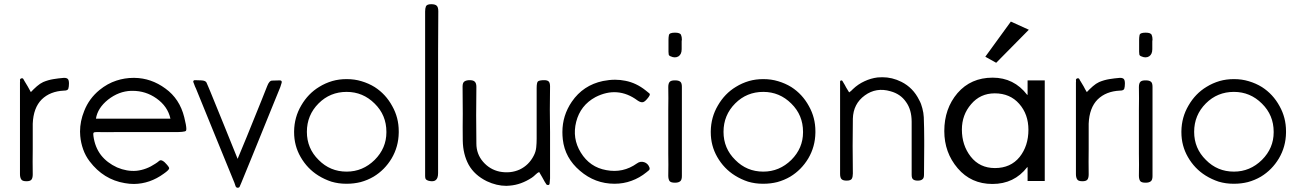

<svg xmlns="http://www.w3.org/2000/svg" viewBox="-20 -1170 6059 896"><path d="M301.8 -779.3Q301.8 -765.6 298.8 -755.9Q295.9 -747.1 278.3 -747.1Q213.9 -744.1 174.8 -706.1Q135.7 -667 132.8 -592.8Q132.8 -534.2 132.8 -474.6Q131.8 -416 132.8 -356.4Q132.8 -339.8 127 -332Q121.1 -324.2 103.5 -324.2Q84 -324.2 79.1 -333Q73.2 -341.8 73.2 -357.4Q73.2 -382.8 73.2 -408.2Q73.2 -484.4 73.2 -559.6Q73.2 -661.1 73.2 -762.7Q73.2 -763.7 73.2 -765.6Q73.2 -767.6 73.2 -769.5Q73.2 -774.4 73.2 -777.3Q73.2 -781.2 73.2 -785.2Q74.2 -791 73.2 -796.9Q73.2 -802.7 81.1 -804.7Q86.9 -805.7 89.8 -799.8Q91.8 -794.9 94.7 -791Q102.5 -779.3 109.4 -766.6Q116.2 -752.9 124 -740.2Q136.7 -753.9 152.3 -767.6Q167 -780.3 181.6 -787.1Q205.1 -796.9 229.5 -800.8Q252.9 -804.7 277.3 -806.6Q278.3 -806.6 280.3 -806.6Q293 -806.6 297.9 -799.8Q301.8 -793.9 301.8 -783.2Q301.8 -781.2 301.8 -779.3Z M786.1 -553.7Q746.1 -553.7 706.1 -553.7Q665 -553.7 625 -553.7Q576.2 -553.7 528.3 -553.7Q479.5 -552.7 431.6 -553.7Q419.9 -553.7 417 -550.8Q414.1 -546.9 416 -535.2Q422.9 -483.4 451.2 -446.3Q479.5 -410.2 526.4 -388.7Q572.3 -369.1 617.2 -373Q663.1 -377.9 705.1 -406.2Q714.8 -412.1 723.6 -419.9Q732.4 -426.8 748 -413.1Q769.5 -391.6 769.5 -384.8Q769.5 -377 744.1 -359.4Q679.7 -312.5 605.5 -311.5Q584 -311.5 562.5 -315.4Q462.9 -332 398.4 -417Q378.9 -442.4 368.2 -472.7Q357.4 -502.9 354.5 -535.2Q353.5 -544.9 353.5 -555.7Q353.5 -604.5 373 -652.3Q395.5 -710 444.3 -750Q481.4 -780.3 523.4 -793.9Q562.5 -806.6 602.5 -806.6Q605.5 -806.6 607.4 -806.6Q685.5 -805.7 752 -756.8Q818.4 -709 839.8 -623Q849.6 -584 849.6 -568.4Q849.6 -562.5 847.7 -559.6Q841.8 -552.7 786.1 -553.7ZM775.4 -616.2Q762.7 -673.8 710 -710.9Q660.2 -746.1 598.6 -746.1Q595.7 -746.1 591.8 -746.1Q534.2 -744.1 484.4 -705.1Q435.5 -666 427.7 -616.2Q514.6 -616.2 601.6 -616.2Q688.5 -616.2 775.4 -616.2Z M1088.9 -428.7Q1110.4 -481.4 1131.8 -532.2Q1152.3 -583 1172.9 -633.8Q1186.5 -667 1200.2 -701.2Q1213.9 -734.4 1226.6 -767.6Q1236.3 -793.9 1250 -793.9Q1263.7 -794.9 1285.2 -794.9Q1294.9 -794.9 1294.9 -787.1Q1294.9 -785.2 1293.9 -782.2Q1290 -769.5 1288.1 -763.7Q1266.6 -710.9 1245.1 -658.2Q1223.6 -606.4 1203.1 -554.7Q1178.7 -494.1 1154.3 -434.6Q1129.9 -376 1105.5 -315.4Q1102.5 -308.6 1099.6 -301.8Q1097.7 -293.9 1089.8 -293.9Q1089.8 -293.9 1089.8 -293.9Q1089.8 -293.9 1089.8 -293.9Q1089.8 -293.9 1089.8 -293.9Q1089.8 -293.9 1088.9 -293.9Q1088.9 -293.9 1088.9 -293.9Q1088.9 -293.9 1088.9 -293.9Q1088.9 -293.9 1088.9 -293.9Q1088.9 -293.9 1088.9 -293.9Q1082 -293.9 1079.1 -301.8Q1076.2 -309.6 1074.2 -316.4Q1029.3 -426.8 984.4 -536.1Q939.5 -646.5 894.5 -756.8Q890.6 -763.7 884.8 -780.3Q882.8 -785.2 881.8 -788.1Q881.8 -795.9 889.6 -795.9Q902.3 -795.9 919.9 -794.9Q938.5 -793.9 943.4 -785.2Q947.3 -776.4 953.1 -762.7Q959 -749 962.9 -739.3Q994.1 -663.1 1025.4 -585.9Q1056.6 -508.8 1088.9 -428.7Z M1594.7 -312.5Q1559.6 -312.5 1526.4 -322.3Q1494.1 -333 1465.8 -350.6Q1414.1 -382.8 1382.8 -437.5Q1352.5 -490.2 1352.5 -552.7Q1352.5 -554.7 1352.5 -557.6Q1353.5 -623 1385.7 -677.7Q1418 -733.4 1469.7 -764.6Q1498 -782.2 1531.2 -792Q1562.5 -800.8 1596.7 -800.8Q1597.7 -800.8 1598.6 -800.8Q1634.8 -800.8 1667 -791Q1700.2 -781.2 1728.5 -763.7Q1780.3 -730.5 1810.5 -674.8Q1840.8 -621.1 1840.8 -557.6Q1840.8 -554.7 1840.8 -550.8Q1839.8 -485.4 1807.6 -430.7Q1775.4 -377 1723.6 -345.7Q1695.3 -329.1 1663.1 -320.3Q1631.8 -312.5 1598.6 -312.5Q1596.7 -312.5 1594.7 -312.5ZM1412.1 -554.7Q1412.1 -477.5 1466.8 -423.8Q1520.5 -369.1 1597.7 -369.1Q1672.9 -369.1 1728.5 -423.8Q1783.2 -478.5 1783.2 -552.7Q1783.2 -553.7 1783.2 -554.7Q1783.2 -632.8 1728.5 -686.5Q1673.8 -741.2 1597.7 -741.2Q1520.5 -741.2 1466.8 -687.5Q1412.1 -632.8 1412.1 -554.7Z M2024.4 -735.4Q2024.4 -641.6 2024.4 -548.8Q2024.4 -455.1 2024.4 -362.3Q2024.4 -336.9 2012.7 -329.1Q2006.8 -324.2 1995.1 -324.2Q1987.3 -324.2 1977.5 -327.1Q1968.8 -330.1 1965.8 -335.9Q1963.9 -341.8 1963.9 -348.6Q1963.9 -364.3 1963.9 -378.9Q1963.9 -393.6 1963.9 -409.2Q1963.9 -454.1 1963.9 -498Q1963.9 -630.9 1963.9 -762.7Q1963.9 -939.5 1963.9 -1116.2Q1963.9 -1130.9 1967.8 -1140.6Q1972.7 -1150.4 1992.2 -1150.4Q2011.7 -1150.4 2018.6 -1142.6Q2025.4 -1135.7 2025.4 -1117.2Q2024.4 -1021.5 2024.4 -925.8Q2024.4 -830.1 2024.4 -735.4Z M2545.9 -326.2Q2545.9 -321.3 2544.9 -313.5Q2543.9 -306.6 2538.1 -306.6Q2531.2 -306.6 2528.3 -311.5Q2526.4 -316.4 2523.4 -319.3Q2516.6 -332 2509.8 -343.8Q2502.9 -355.5 2496.1 -367.2Q2488.3 -364.3 2479.5 -355.5Q2470.7 -346.7 2461.9 -340.8Q2411.1 -307.6 2358.4 -303.7Q2350.6 -302.7 2342.8 -302.7Q2297.9 -302.7 2252 -324.2Q2194.3 -352.5 2167 -401.4Q2140.6 -450.2 2139.6 -513.7Q2138.7 -576.2 2139.6 -639.6Q2139.6 -703.1 2138.7 -766.6Q2138.7 -784.2 2147.5 -790Q2156.2 -795.9 2171.9 -795.9Q2188.5 -795.9 2195.3 -789.1Q2203.1 -782.2 2203.1 -764.6Q2202.1 -698.2 2202.1 -631.8Q2202.1 -565.4 2203.1 -500Q2203.1 -451.2 2234.4 -415Q2265.6 -378.9 2311.5 -369.1Q2362.3 -359.4 2405.3 -378.9Q2448.2 -399.4 2470.7 -443.4Q2480.5 -461.9 2482.4 -482.4Q2484.4 -502 2484.4 -522.5Q2484.4 -582 2484.4 -640.6Q2484.4 -699.2 2484.4 -758.8Q2484.4 -784.2 2490.2 -790Q2497.1 -795.9 2520.5 -795.9Q2536.1 -795.9 2542 -788.1Q2546.9 -781.2 2546.9 -766.6Q2545.9 -712.9 2545.9 -658.2Q2546.9 -604.5 2546.9 -551.8Q2546.9 -497.1 2546.9 -443.4Q2546.9 -389.6 2546.9 -336.9Q2545.9 -333 2545.9 -326.2Z M2847.7 -312.5Q2756.8 -312.5 2686.5 -373Q2616.2 -432.6 2606.4 -519.5Q2604.5 -537.1 2604.5 -553.7Q2604.5 -630.9 2648.4 -695.3Q2701.2 -772.5 2793.9 -792Q2823.2 -797.9 2850.6 -797.9Q2875 -797.9 2898.4 -793Q2949.2 -783.2 2993.2 -748Q3001 -741.2 3008.8 -735.4Q3012.7 -733.4 3012.7 -728.5Q3011.7 -723.6 3005.9 -715.8Q2991.2 -696.3 2981.4 -693.4Q2970.7 -690.4 2955.1 -701.2Q2909.2 -735.4 2859.4 -739.3Q2810.5 -743.2 2758.8 -716.8Q2688.5 -678.7 2668.9 -601.6Q2649.4 -524.4 2690.4 -458Q2732.4 -389.6 2809.6 -376Q2887.7 -361.3 2952.1 -407.2Q2967.8 -418.9 2986.3 -413.1Q3003.9 -407.2 3010.7 -388.7Q3013.7 -379.9 3007.8 -375Q3002.9 -371.1 2997.1 -366.2Q2964.8 -339.8 2926.8 -326.2Q2889.6 -312.5 2847.7 -312.5Z M3098.6 -556.6Q3098.6 -608.4 3098.6 -660.2Q3099.6 -711.9 3098.6 -763.7Q3098.6 -782.2 3106.4 -789.1Q3113.3 -794.9 3127.9 -794.9Q3129.9 -794.9 3131.8 -794.9Q3147.5 -794.9 3155.3 -788.1Q3162.1 -782.2 3162.1 -764.6Q3162.1 -661.1 3162.1 -557.6Q3162.1 -453.1 3162.1 -348.6Q3162.1 -330.1 3154.3 -324.2Q3146.5 -317.4 3129.9 -317.4Q3110.4 -317.4 3104.5 -325.2Q3098.6 -334 3098.6 -350.6Q3099.6 -401.4 3098.6 -453.1Q3098.6 -504.9 3098.6 -556.6ZM3161.1 -960.9Q3161.1 -955.1 3161.1 -951.2Q3161.1 -946.3 3161.1 -940.4Q3161.1 -917 3146.5 -907.2Q3138.7 -902.3 3128.9 -902.3Q3120.1 -902.3 3109.4 -907.2Q3101.6 -910.2 3100.6 -916Q3099.6 -921.9 3099.6 -928.7Q3099.6 -940.4 3099.6 -953.1Q3099.6 -965.8 3099.6 -977.5Q3099.6 -981.4 3099.6 -984.4Q3099.6 -996.1 3101.6 -1005.9Q3103.5 -1017.6 3129.9 -1017.6Q3154.3 -1017.6 3158.2 -1006.8Q3162.1 -998 3162.1 -985.4Q3162.1 -982.4 3161.1 -977.5Q3161.1 -973.6 3161.1 -969.7Q3161.1 -964.8 3161.1 -960.9Z M3539.1 -312.5Q3503.9 -312.5 3470.7 -322.3Q3438.5 -333 3410.2 -350.6Q3358.4 -382.8 3327.1 -437.5Q3296.9 -490.2 3296.9 -552.7Q3296.9 -554.7 3296.9 -557.6Q3297.9 -623 3330.1 -677.7Q3362.3 -733.4 3414.1 -764.6Q3442.4 -782.2 3475.6 -792Q3506.8 -800.8 3541 -800.8Q3542 -800.8 3543 -800.8Q3579.1 -800.8 3611.3 -791Q3644.5 -781.2 3672.9 -763.7Q3724.6 -730.5 3754.9 -674.8Q3785.2 -621.1 3785.2 -557.6Q3785.2 -554.7 3785.2 -550.8Q3784.2 -485.4 3752 -430.7Q3719.7 -377 3668 -345.7Q3639.6 -329.1 3607.4 -320.3Q3576.2 -312.5 3543 -312.5Q3541 -312.5 3539.1 -312.5ZM3356.4 -554.7Q3356.4 -477.5 3411.1 -423.8Q3464.8 -369.1 3542 -369.1Q3617.2 -369.1 3672.9 -423.8Q3727.5 -478.5 3727.5 -552.7Q3727.5 -553.7 3727.5 -554.7Q3727.5 -632.8 3672.9 -686.5Q3618.2 -741.2 3542 -741.2Q3464.8 -741.2 3411.1 -687.5Q3356.4 -632.8 3356.4 -554.7Z M4292 -354.5Q4292 -337.9 4284.2 -333Q4277.3 -327.1 4262.7 -327.1Q4248 -327.1 4241.2 -333Q4234.4 -337.9 4234.4 -354.5Q4234.4 -416 4234.4 -478.5Q4234.4 -540 4234.4 -601.6Q4234.4 -658.2 4208 -694.3Q4182.6 -731.4 4135.7 -744.1Q4069.3 -763.7 4015.6 -724.6Q3961.9 -685.5 3960 -616.2Q3959 -552.7 3959 -488.3Q3959 -423.8 3960 -360.4Q3960 -344.7 3955.1 -335.9Q3950.2 -327.1 3930.7 -327.1Q3914.1 -327.1 3907.2 -334Q3900.4 -340.8 3900.4 -358.4Q3900.4 -382.8 3900.4 -407.2Q3900.4 -477.5 3900.4 -548.8Q3900.4 -642.6 3900.4 -737.3Q3900.4 -738.3 3900.4 -739.3Q3900.4 -740.2 3900.4 -740.2Q3900.4 -750 3900.4 -760.7Q3900.4 -770.5 3900.4 -780.3Q3900.4 -784.2 3900.4 -789.1Q3900.4 -793.9 3906.2 -794.9Q3910.2 -794.9 3912.1 -791Q3914.1 -787.1 3916 -784.2Q3922.9 -773.4 3928.7 -761.7Q3935.5 -751 3942.4 -739.3Q3942.4 -739.3 3943.4 -739.3Q3947.3 -743.2 3952.1 -746.1Q3956.1 -750 3960 -753.9Q3984.4 -777.3 4014.6 -791Q4043.9 -804.7 4075.2 -808.6Q4085.9 -809.6 4097.7 -809.6Q4143.6 -809.6 4186.5 -788.1Q4241.2 -760.7 4269.5 -703.1Q4279.3 -685.5 4284.2 -665Q4290 -643.6 4291 -623Q4293 -570.3 4293 -517.6Q4293 -502.9 4293 -488.3Q4292 -420.9 4292 -354.5Z M4622.1 -734.4Q4554.7 -734.4 4511.7 -683.6Q4468.8 -633.8 4468.8 -565.4Q4468.8 -492.2 4509.8 -439.5Q4551.8 -385.7 4623 -385.7Q4696.3 -385.7 4738.3 -437.5Q4779.3 -489.3 4779.3 -564.5Q4779.3 -636.7 4736.3 -685.5Q4693.4 -734.4 4622.1 -734.4ZM4855.5 -794.9Q4855.5 -677.7 4855.5 -325.2Q4835.9 -325.2 4775.4 -325.2Q4775.4 -340.8 4775.4 -389.6Q4775.4 -389.6 4773.4 -389.6Q4712.9 -311.5 4611.3 -311.5Q4511.7 -311.5 4449.2 -384.8Q4386.7 -458 4386.7 -558.6Q4386.7 -663.1 4448.2 -735.4Q4510.7 -807.6 4612.3 -807.6Q4711.9 -807.6 4773.4 -727.5Q4774.4 -727.5 4775.4 -727.5Q4775.4 -745.1 4775.4 -794.9Q4795.9 -794.9 4855.5 -794.9ZM4697.3 -1069.3Q4718.8 -1059.6 4781.2 -1031.2Q4743.2 -992.2 4628.9 -877Q4616.2 -883.8 4578.1 -905.3Q4608.4 -946.3 4697.3 -1069.3Z M5229.5 -779.3Q5229.5 -765.6 5226.6 -755.9Q5223.6 -747.1 5206.1 -747.1Q5141.6 -744.1 5102.5 -706.1Q5063.5 -667 5060.5 -592.8Q5060.5 -534.2 5060.5 -474.6Q5059.6 -416 5060.5 -356.4Q5060.5 -339.8 5054.7 -332Q5048.8 -324.2 5031.2 -324.2Q5011.7 -324.2 5006.8 -333Q5001 -341.8 5001 -357.4Q5001 -382.8 5001 -408.2Q5001 -484.4 5001 -559.6Q5001 -661.1 5001 -762.7Q5001 -763.7 5001 -765.6Q5001 -767.6 5001 -769.5Q5001 -774.4 5001 -777.3Q5001 -781.2 5001 -785.2Q5002 -791 5001 -796.9Q5001 -802.7 5008.8 -804.7Q5014.6 -805.7 5017.6 -799.8Q5019.5 -794.9 5022.5 -791Q5030.3 -779.3 5037.1 -766.6Q5043.9 -752.9 5051.8 -740.2Q5064.5 -753.9 5080.1 -767.6Q5094.7 -780.3 5109.4 -787.1Q5132.8 -796.9 5157.2 -800.8Q5180.7 -804.7 5205.1 -806.6Q5206.1 -806.6 5208 -806.6Q5220.7 -806.6 5225.6 -799.8Q5229.5 -793.9 5229.5 -783.2Q5229.5 -781.2 5229.5 -779.3Z M5294.9 -556.6Q5294.9 -608.4 5294.9 -660.2Q5295.9 -711.9 5294.9 -763.7Q5294.9 -782.2 5302.7 -789.1Q5309.6 -794.9 5324.2 -794.9Q5326.2 -794.9 5328.1 -794.9Q5343.8 -794.9 5351.6 -788.1Q5358.4 -782.2 5358.4 -764.6Q5358.4 -661.1 5358.4 -557.6Q5358.4 -453.1 5358.4 -348.6Q5358.4 -330.1 5350.6 -324.2Q5342.8 -317.4 5326.2 -317.4Q5306.6 -317.4 5300.8 -325.2Q5294.9 -334 5294.9 -350.6Q5295.9 -401.4 5294.9 -453.1Q5294.9 -504.9 5294.9 -556.6ZM5357.4 -960.9Q5357.4 -955.1 5357.4 -951.2Q5357.4 -946.3 5357.4 -940.4Q5357.4 -917 5342.8 -907.2Q5335 -902.3 5325.2 -902.3Q5316.4 -902.3 5305.7 -907.2Q5297.9 -910.2 5296.9 -916Q5295.9 -921.9 5295.9 -928.7Q5295.9 -940.4 5295.9 -953.1Q5295.9 -965.8 5295.9 -977.5Q5295.9 -981.4 5295.9 -984.4Q5295.9 -996.1 5297.9 -1005.9Q5299.8 -1017.6 5326.2 -1017.6Q5350.6 -1017.6 5354.5 -1006.8Q5358.4 -998 5358.4 -985.4Q5358.4 -982.4 5357.4 -977.5Q5357.4 -973.6 5357.4 -969.7Q5357.4 -964.8 5357.4 -960.9Z M5735.4 -312.5Q5700.2 -312.5 5667 -322.3Q5634.8 -333 5606.4 -350.6Q5554.7 -382.8 5523.4 -437.5Q5493.2 -490.2 5493.2 -552.7Q5493.2 -554.7 5493.2 -557.6Q5494.1 -623 5526.4 -677.7Q5558.6 -733.4 5610.4 -764.6Q5638.7 -782.2 5671.9 -792Q5703.1 -800.8 5737.3 -800.8Q5738.3 -800.8 5739.3 -800.8Q5775.4 -800.8 5807.6 -791Q5840.8 -781.2 5869.1 -763.7Q5920.9 -730.5 5951.2 -674.8Q5981.4 -621.1 5981.4 -557.6Q5981.4 -554.7 5981.4 -550.8Q5980.5 -485.4 5948.2 -430.7Q5916 -377 5864.3 -345.7Q5835.9 -329.1 5803.7 -320.3Q5772.5 -312.5 5739.3 -312.5Q5737.3 -312.5 5735.4 -312.5ZM5552.7 -554.7Q5552.7 -477.5 5607.4 -423.8Q5661.1 -369.1 5738.3 -369.1Q5813.5 -369.1 5869.1 -423.8Q5923.8 -478.5 5923.8 -552.7Q5923.8 -553.7 5923.8 -554.7Q5923.8 -632.8 5869.1 -686.5Q5814.5 -741.2 5738.3 -741.2Q5661.1 -741.2 5607.4 -687.5Q5552.7 -632.8 5552.7 -554.7Z"/></svg>

Font: Das Gitter
Style: Book
Weight: 400
Version: Version 006.000